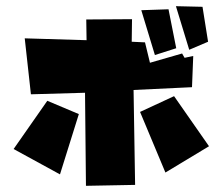

<svg xmlns="http://www.w3.org/2000/svg" viewBox="-20 -621 721 621"><path d="M549 -601 592 -460 653 -486 635 -599ZM437 -588 481 -443 550 -465 525 -591ZM433 -259 515 -63 656 -148 543 -310ZM133 -295 24 -139 174 -57 235 -252ZM601 -339 412 -330 417 -23 258 -20 255 -321 80 -316 60 -497 260 -491 259 -558 407 -559 406 -486 449 -484 465 -418 569 -448 577 -434 605 -440Z"/></svg>

Font: Super Mario
Style: Regular
Weight: 400
Version: Version 1.0